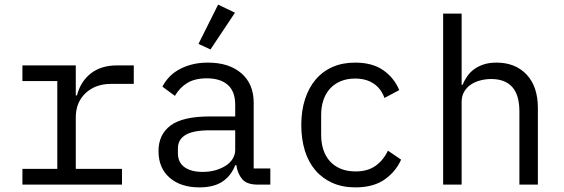

<svg xmlns="http://www.w3.org/2000/svg" viewBox="-20 -799 2440 831"><path d="M77 -68H228V-448H77V-516H308V-386H313Q329 -447 373.5 -481.5Q418 -516 487 -516H559V-436H462Q393 -436 350.5 -396Q308 -356 308 -291V-68H508V0H77Z M1095 0Q1048 0 1028 -24Q1008 -48 1003 -84H998Q981 -39 943.5 -13.5Q906 12 843 12Q762 12 714 -30Q666 -72 666 -145Q666 -217 718.5 -256Q771 -295 888 -295H998V-346Q998 -403 966 -431.5Q934 -460 875 -460Q823 -460 790 -439.5Q757 -419 737 -384L683 -424Q693 -444 710 -463Q727 -482 752 -496.5Q777 -511 809 -519.5Q841 -528 880 -528Q971 -528 1024.5 -482Q1078 -436 1078 -354V-70H1150V0ZM857 -55Q888 -55 913.5 -62.5Q939 -70 958 -82.5Q977 -95 987.5 -112.5Q998 -130 998 -150V-235H888Q816 -235 783 -215Q750 -195 750 -157V-136Q750 -96 778.5 -75.5Q807 -55 857 -55ZM891 -585 839 -609 924 -779 997 -744Z M1518 12Q1462 12 1418.5 -7.5Q1375 -27 1345 -62Q1315 -97 1299.5 -147Q1284 -197 1284 -258Q1284 -319 1300 -369Q1316 -419 1346 -454.5Q1376 -490 1419 -509Q1462 -528 1517 -528Q1592 -528 1639 -495Q1686 -462 1708 -409L1644 -375Q1630 -415 1597.5 -437Q1565 -459 1517 -459Q1482 -459 1454.5 -447.5Q1427 -436 1408 -415Q1389 -394 1379.5 -365Q1370 -336 1370 -302V-214Q1370 -180 1379.5 -151Q1389 -122 1408 -101Q1427 -80 1455 -68.5Q1483 -57 1519 -57Q1571 -57 1605 -81Q1639 -105 1659 -147L1716 -108Q1693 -56 1644.5 -22Q1596 12 1518 12Z M1898 -740H1978V-432H1982Q1990 -451 2002 -468.5Q2014 -486 2031.5 -499Q2049 -512 2073 -520Q2097 -528 2129 -528Q2210 -528 2259 -476.5Q2308 -425 2308 -331V0H2228V-317Q2228 -388 2197 -422.5Q2166 -457 2106 -457Q2082 -457 2059 -451Q2036 -445 2018 -433Q2000 -421 1989 -402Q1978 -383 1978 -358V0H1898Z"/></svg>

Font: IBM Plex Mono
Style: Regular
Weight: 400
Monospace: yes
Designer: Mike Abbink, Paul van der Laan, Pieter van Rosmalen
Foundry: Bold Monday
Version: Version 2.3